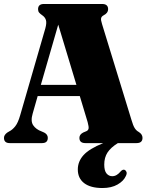

<svg xmlns="http://www.w3.org/2000/svg" viewBox="-21 -720 742 966"><path d="M219.5 -26.5Q219.5 0 190.5 0H28Q-1 0 -1 -26.5Q-1 -41 15.5 -53L25.5 -59Q41 -66.5 55.2 -84Q69.5 -101.5 80.5 -140L207 -577Q214.5 -604.5 210.2 -618.8Q206 -633 192.5 -642.5Q181.5 -650 176 -656.5Q170.5 -663 170.5 -673.5Q170.5 -700 200 -700H493Q523 -700 523 -673.5Q523 -654.5 500.5 -643Q490 -637.5 487.8 -628.8Q485.5 -620 492.5 -598.5L640 -118Q648.5 -88.5 656.5 -75.8Q664.5 -63 676.5 -56.5Q696 -44.5 696 -26.5Q696 0 666 0H572Q536.5 22 520 47.2Q503.5 72.5 503.5 108Q503.5 139 515 152.8Q526.5 166.5 543.5 166.5Q556 166.5 566.5 160Q577 153.5 585.5 143Q596 131 606 134.5Q612 137 615.2 144.8Q618.5 152.5 612.5 165Q601 191 570.2 208.5Q539.5 226 494.5 226Q434.5 226 402.5 201.5Q370.5 177 370.5 132.5Q370.5 92.5 399.2 60.5Q428 28.5 498.5 0H408.5Q378.5 0 378.5 -26.5Q378.5 -43.5 398 -53.5L412.5 -59.5Q422.5 -63.5 424.5 -72.5Q426.5 -81.5 420 -105.5L380.5 -236.5H168.5L143.5 -149Q132 -110.5 146 -89.8Q160 -69 189 -58.5L201.5 -53Q219.5 -43.5 219.5 -26.5ZM184.5 -293H363.5L272 -596Z"/></svg>

Font: Fraunces 144pt Soft Black
Style: Regular
Weight: 900
Version: Version 1.000;[b76b70a41]